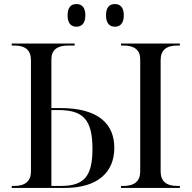

<svg xmlns="http://www.w3.org/2000/svg" viewBox="-20 -929 947 949"><path d="M548 -797C572 -797 592 -812 592 -853C592 -895 572 -909 548 -909C523 -909 504 -895 504 -853C504 -812 523 -797 548 -797ZM358 -797C382 -797 402 -812 402 -853C402 -895 382 -909 358 -909C333 -909 314 -895 314 -853C314 -812 333 -797 358 -797ZM38 0H299C467 0 545 -81 545 -198C545 -314 470 -395 277 -395H234V-636C234 -681 262 -704 316 -704H349V-714H38V-704H51C106 -704 133 -680 133 -632V-82C133 -34 105 -10 51 -10H38ZM578 0H869V-10H856C801 -10 774 -34 774 -82V-632C774 -680 801 -704 856 -704H869V-714H578V-704H591C645 -704 673 -681 673 -636V-82C673 -34 645 -10 591 -10H578ZM282 -10H234V-385H267C388 -385 437 -342 437 -193C437 -57 395 -10 282 -10Z"/></svg>

Font: Noto Serif Display
Style: Regular
Weight: 400
Designer: Monotype Design Team
Foundry: Monotype Imaging Inc.
Version: Version 2.009